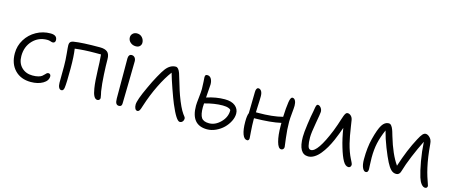

<svg xmlns="http://www.w3.org/2000/svg" viewBox="-45 -1279 4379 1858"><g transform="rotate(15 2144.5 -350.0)"><path d="M280.8 8.8Q180.7 8.8 120.8 -53.5Q61 -115.7 61 -220.2Q61 -295.4 100.1 -358.9Q139.2 -422.4 204.6 -458.7Q270 -495.1 346.2 -495.1Q413.1 -495.1 413.1 -443.8Q413.1 -431.2 406.2 -423.6Q399.4 -416 387.2 -416Q378.4 -416 364 -421.4Q349.6 -426.8 331.1 -426.8Q244.6 -426.8 186.8 -366Q128.9 -305.2 128.9 -210.9Q128.9 -140.1 171.4 -98.1Q213.9 -56.2 280.8 -56.2Q314.5 -56.2 338.4 -62.5Q362.3 -68.8 374 -78.1Q385.7 -87.4 393.6 -96.4Q401.4 -105.5 408.9 -111.8Q416.5 -118.2 425.8 -118.2Q437 -118.2 443.6 -110.8Q450.2 -103.5 450.2 -92.8Q450.2 -48.3 401.4 -19.8Q352.5 8.8 280.8 8.8Z M948.7 9.8Q907.7 9.8 892.6 -89.8Q886.7 -125.5 883.3 -172.4Q879.9 -219.2 877.9 -279.5Q876 -339.8 875.5 -346.2Q873 -383.8 869.6 -424.8H808.6Q701.2 -424.8 609.4 -413.1Q620.6 -341.8 620.6 -214.8Q620.6 -68.8 613.8 -22Q608.9 8.8 588.4 8.8Q571.8 8.8 562.3 -9Q552.7 -26.9 552.7 -56.2Q552.7 -76.7 553.2 -136.2Q553.7 -195.8 553.7 -222.2Q553.7 -281.7 547.1 -347.4Q540.5 -413.1 540.5 -432.1Q540.5 -469.2 580.6 -475.1Q662.1 -488.8 842.8 -488.8Q893.1 -488.8 917.7 -468Q942.4 -447.3 942.4 -395Q942.4 -336.4 947.3 -244.1Q952.1 -151.9 963.4 -79.1Q964.8 -71.8 970.2 -48.3Q975.6 -24.9 975.6 -16.1Q975.6 -5.9 968.3 2Q960.9 9.8 948.7 9.8Z M1173.3 -587.9Q1141.1 -587.9 1118.7 -607.9Q1096.2 -627.9 1096.2 -657.2Q1096.2 -680.2 1112.8 -696Q1129.4 -711.9 1154.3 -711.9Q1187 -711.9 1207.3 -689.2Q1227.5 -666.5 1227.5 -636.2Q1227.5 -617.7 1213.9 -602.8Q1200.2 -587.9 1173.3 -587.9ZM1165.5 11.2Q1145.5 11.2 1136.5 -4.2Q1127.4 -19.5 1127.4 -53.2Q1127.4 -178.2 1127 -295.2Q1126.5 -412.1 1126.5 -454.1Q1126.5 -473.6 1134.8 -484.9Q1143.1 -496.1 1159.2 -496.1Q1177.2 -496.1 1189.5 -482.4Q1201.7 -468.8 1202.1 -444.8Q1202.6 -403.3 1198.5 -230.7Q1194.3 -58.1 1194.3 -21Q1194.3 11.2 1165.5 11.2Z M1351.1 12.2Q1335.4 12.2 1327.1 -3.4Q1318.8 -19 1318.8 -43Q1318.8 -88.4 1385.3 -230Q1415 -295.9 1448.5 -356.4Q1481.9 -417 1502 -442.9Q1544.9 -498 1600.1 -498Q1627.4 -498 1646 -445.8Q1654.8 -420.9 1676 -347.9Q1697.3 -274.9 1710.9 -238.8Q1752.4 -125 1789.1 -73.2Q1792.5 -68.8 1798.1 -61.5Q1803.7 -54.2 1805.9 -51Q1808.1 -47.9 1810.1 -43.7Q1812 -39.6 1812 -36.1Q1812 -15.6 1801 -3.4Q1790 8.8 1773.9 8.8Q1739.3 8.8 1675.3 -143.1Q1655.8 -189.9 1623.5 -281.7Q1591.3 -373.5 1575.2 -431.2Q1525.9 -366.2 1476.3 -265.6Q1426.8 -165 1389.2 -47.9Q1388.2 -44.9 1386 -38.1Q1383.8 -31.2 1382.8 -28.1Q1381.8 -24.9 1379.6 -19Q1377.4 -13.2 1376 -10.3Q1374.5 -7.3 1372.3 -2.9Q1370.1 1.5 1367.9 3.4Q1365.7 5.4 1363 7.8Q1360.4 10.3 1357.4 11.2Q1354.5 12.2 1351.1 12.2Z M2046.9 9.8Q1885.7 9.8 1885.7 -184.1Q1885.7 -207.5 1892.6 -267.6Q1899.4 -327.6 1899.4 -354Q1899.4 -389.2 1896.5 -427.2Q1893.6 -465.3 1893.6 -469.2Q1893.6 -485.4 1898.4 -491.7Q1903.3 -498 1916.5 -498Q1941.4 -498 1955.1 -475.3Q1968.8 -452.6 1968.8 -418.9Q1968.8 -398.9 1959.5 -285.2Q2051.8 -315.9 2140.6 -315.9Q2209 -315.9 2245.4 -285.9Q2281.7 -255.9 2281.7 -209Q2281.7 -171.9 2262 -132.6Q2242.2 -93.3 2210.4 -62Q2178.7 -30.8 2135 -10.5Q2091.3 9.8 2046.9 9.8ZM1953.6 -187Q1953.6 -113.8 1974.1 -82.8Q1994.6 -51.8 2050.8 -51.8Q2112.8 -51.8 2165.3 -104.5Q2217.8 -157.2 2217.8 -224.1Q2217.8 -235.4 2195.1 -244.1Q2172.4 -252.9 2136.7 -252.9Q2053.2 -252.9 1955.6 -225.1Q1953.6 -196.8 1953.6 -187Z M2450.2 11.2Q2419.4 11.2 2402.8 -33.9Q2386.2 -79.1 2386.2 -157.2Q2386.2 -221.2 2398.4 -246.1Q2402.3 -387.7 2402.3 -458Q2402.3 -479 2408.7 -491Q2415 -502.9 2426.3 -502.9Q2444.3 -502.9 2456.3 -485.1Q2468.3 -467.3 2468.3 -432.1Q2468.3 -415.5 2467.3 -389.2Q2466.3 -362.8 2464.6 -327.9Q2462.9 -293 2462.4 -272H2483.4Q2628.9 -272 2728.5 -297.9Q2731.9 -388.2 2741.2 -448.2Q2749 -500 2768.6 -500Q2787.1 -500 2797.4 -480.2Q2807.6 -460.4 2807.6 -430.2Q2807.6 -407.7 2802 -353.3Q2796.4 -298.8 2796.4 -268.1Q2796.4 -191.9 2807.4 -105.7Q2818.4 -19.5 2818.4 -19Q2818.4 -5.4 2810.3 2.9Q2802.2 11.2 2790.5 11.2Q2761.2 11.2 2744.4 -50.8Q2727.5 -112.8 2727.5 -208V-236.8Q2628.4 -213.9 2459.5 -211.9V-192.9Q2459.5 -141.6 2464.4 -79.1Q2469.2 -16.6 2469.2 -13.2Q2469.2 -2.4 2464.1 4.4Q2459 11.2 2450.2 11.2Z M3060.1 9.8Q2962.4 9.8 2962.4 -161.1Q2962.4 -202.1 2974.6 -290Q2986.8 -377.9 2997.1 -423.8Q2998 -429.7 2999.5 -438.2Q3001 -446.8 3001.7 -451.7Q3002.4 -456.5 3003.7 -463.1Q3004.9 -469.7 3005.9 -473.4Q3006.8 -477.1 3008.3 -481.4Q3009.8 -485.8 3011.2 -488.3Q3012.7 -490.7 3014.6 -492.9Q3016.6 -495.1 3019 -496.1Q3021.5 -497.1 3024.4 -497.1Q3040 -497.1 3054.2 -479.5Q3068.4 -461.9 3068.4 -438Q3068.4 -423.3 3049.8 -320.8Q3031.2 -218.3 3031.2 -173.8Q3031.2 -121.1 3039.3 -89.1Q3047.4 -57.1 3070.3 -57.1Q3137.7 -57.1 3234.4 -295.9Q3246.6 -326.2 3258.3 -360.8Q3270 -395.5 3276.6 -417Q3283.2 -438.5 3290.5 -457.5Q3297.9 -476.6 3305.4 -485.4Q3313 -494.1 3322.3 -494.1Q3340.8 -494.1 3356.4 -479.5Q3372.1 -464.8 3376.5 -439Q3378.4 -427.2 3386 -377.2Q3393.6 -327.1 3400.6 -288.1Q3407.7 -249 3416 -215.8Q3426.3 -173.8 3439.9 -136.7Q3453.6 -99.6 3464.1 -79.6Q3474.6 -59.6 3481.9 -43.7Q3489.3 -27.8 3489.3 -21Q3489.3 -7.3 3481.9 0.7Q3474.6 8.8 3463.4 8.8Q3433.1 8.8 3408.7 -33.7Q3384.3 -76.2 3359.4 -160.2Q3334.5 -241.7 3318.4 -345.2Q3297.4 -282.7 3267.1 -211.9Q3247.6 -167.5 3225.6 -129.6Q3203.6 -91.8 3177.2 -59.6Q3150.9 -27.3 3120.6 -8.8Q3090.3 9.8 3060.1 9.8Z M3637.7 11.2Q3618.2 11.2 3604 -19Q3589.8 -49.3 3589.8 -105Q3589.8 -222.2 3612.8 -312Q3639.2 -416 3666.3 -459Q3693.4 -502 3732.9 -502Q3740.7 -502 3747.6 -498.3Q3754.4 -494.6 3760 -487.1Q3765.6 -479.5 3770 -471.9Q3774.4 -464.4 3778.8 -452.1Q3783.2 -439.9 3785.9 -431.6Q3788.6 -423.3 3792.2 -410.2Q3795.9 -397 3797.9 -391.1Q3848.6 -219.7 3915 -126Q3969.7 -296.9 4037.1 -421.9Q4059.1 -463.9 4074 -480Q4088.9 -496.1 4105 -496.1Q4123 -496.1 4141.1 -480Q4154.3 -468.8 4162.1 -453.1Q4169.9 -437.5 4171.9 -408.2Q4182.1 -281.2 4204.1 -184.1Q4213.9 -139.6 4226.6 -99.4Q4239.3 -59.1 4247.1 -38.8Q4254.9 -18.6 4254.9 -14.2Q4254.9 -3.4 4249 3.2Q4243.2 9.8 4231.9 9.8Q4211.4 9.8 4193.1 -13.4Q4174.8 -36.6 4163.1 -74.2Q4144.5 -133.8 4127.9 -227.5Q4111.3 -321.3 4106 -417Q4065.9 -337.4 4028.3 -247.1Q3990.7 -156.7 3969.7 -84Q3959 -46.9 3926.8 -46.9Q3896.5 -46.9 3873.8 -69.8Q3851.1 -92.8 3829.1 -136.2Q3805.7 -181.6 3772 -266.8Q3738.3 -352.1 3719.7 -426.8Q3686.5 -350.6 3672.1 -285.2Q3657.7 -219.7 3657.7 -138.2Q3657.7 -107.4 3659.9 -68.1Q3662.1 -28.8 3662.1 -22.9Q3662.1 11.2 3637.7 11.2Z"/></g></svg>

Font: Shantell Sans Normal
Style: Regular
Weight: 300
Designer: Stephen Nixon, Anya Danilova, Shantell Martin
Foundry: Arrow Type
Version: Version 1.006;[559af2be0]